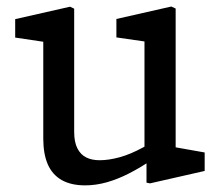

<svg xmlns="http://www.w3.org/2000/svg" viewBox="-20 -547 660 579"><path d="M110.5 -129.5V-449.7L136.8 -417.2L25.8 -433.7V-489.3L191.3 -526.8L203.7 -520.8V-149Q203.7 -118.5 213.4 -99.5Q223.2 -80.5 240.1 -72.2Q257 -63.8 280.3 -63.8Q308 -63.8 340.8 -72.8Q373.7 -81.8 412 -102.7Q425 -109.3 443.8 -121.8V-68.8Q404.8 -42.3 370.1 -24.5Q335.3 -6.7 302.1 2.7Q268.8 12 236.8 12Q194.2 12 166.1 -4Q138 -20 124.2 -51.2Q110.5 -82.5 110.5 -129.5ZM421.8 -72.2 415.7 -84V-445.5L437.8 -418.8L331 -434.2V-489.8L496.5 -527.3L509.7 -521.3V-80.2L487.3 -106.7L597.2 -87.2V-31.5L432.2 6L421.8 3.8Z"/></svg>

Font: Monaspace Xenon Var
Style: Regular
Weight: 400
Designer: Riley Cran and the Lettermatic Team
Version: Version 1.000 (Monaspace Xenon Var)